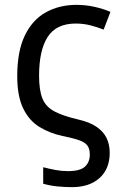

<svg xmlns="http://www.w3.org/2000/svg" viewBox="-20 -566 496 791"><path d="M277 205Q246 205 216.5 202Q187 199 158 191V123Q186 130 210 134.5Q234 139 260 139Q310 139 330 120.5Q350 102 350 71Q350 47 340 33.5Q330 20 305.5 11.5Q281 3 237 -6Q185 -17 142.5 -43Q100 -69 75.5 -119.5Q51 -170 51 -253Q51 -354 82 -419Q113 -484 168.5 -515Q224 -546 295 -546Q334 -546 371 -537.5Q408 -529 435 -517L407 -444Q382 -454 353 -461.5Q324 -469 292 -469Q212 -469 176.5 -414Q141 -359 141 -254Q141 -195 154.5 -161Q168 -127 202.5 -108Q237 -89 301 -74Q350 -63 378.5 -43Q407 -23 419.5 3.5Q432 30 432 63Q432 130 390 167.5Q348 205 277 205Z"/></svg>

Font: Noto Sans Display
Style: Regular
Weight: 400
Designer: Monotype Design Team
Foundry: Monotype Imaging Inc.
Version: Version 2.003